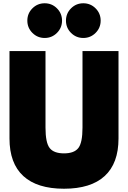

<svg xmlns="http://www.w3.org/2000/svg" viewBox="-20 -1137 782 1173"><path d="M484 -825H704V-291Q704 -139 619.5 -61.5Q535 16 371 16Q207 16 122.5 -61.5Q38 -139 38 -291V-825H258V-357Q258 -265 283.5 -232.5Q309 -200 371 -200Q433 -200 458.5 -232.5Q484 -265 484 -357ZM178 -1086Q209 -1117 253 -1117Q297 -1117 328 -1086Q359 -1055 359 -1011Q359 -967 328 -936Q297 -905 253 -905Q209 -905 178 -936Q147 -967 147 -1011Q147 -1055 178 -1086ZM414 -1086Q445 -1117 489 -1117Q533 -1117 564 -1086Q595 -1055 595 -1011Q595 -967 564 -936Q533 -905 489 -905Q445 -905 414 -936Q383 -967 383 -1011Q383 -1055 414 -1086Z"/></svg>

Font: Spartan MB
Style: Regular
Weight: 900
Designer: Matt Bailey
Foundry: Matt Bailey
Version: Version 001.001